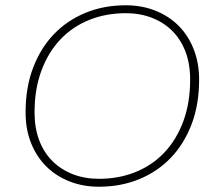

<svg xmlns="http://www.w3.org/2000/svg" viewBox="-20 -698 820 728"><path d="M355 10Q295 10 244 -10Q193 -30 156 -66.5Q119 -103 98 -155Q77 -207 77 -272Q77 -366 105.5 -441Q134 -516 184.5 -568.5Q235 -621 304.5 -649.5Q374 -678 457 -678Q517 -678 568 -658Q619 -638 656 -601.5Q693 -565 714 -512.5Q735 -460 735 -396Q735 -302 706.5 -227Q678 -152 627.5 -99.5Q577 -47 507.5 -18.5Q438 10 355 10ZM355 -20Q430 -20 493.5 -45.5Q557 -71 603 -119.5Q649 -168 675 -238Q701 -308 701 -396Q701 -455 683.5 -501.5Q666 -548 633.5 -580.5Q601 -613 556 -630.5Q511 -648 457 -648Q382 -648 318.5 -622.5Q255 -597 209 -548.5Q163 -500 137 -430Q111 -360 111 -272Q111 -213 128.5 -166.5Q146 -120 178.5 -87.5Q211 -55 256 -37.5Q301 -20 355 -20Z"/></svg>

Font: Celebes Thin
Style: Italic
Weight: 250
Italic angle: -10°
Designer: Anugrah Pasau
Foundry: Lafontype
Version: Version 1.000; ttfautohint (v1.8.4)